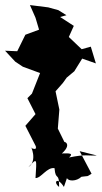

<svg xmlns="http://www.w3.org/2000/svg" viewBox="-42 -692 402 757"><path d="M222 10C227 23 259 24 279 5C312 0 296 7 319 -7L272 -96L340 -79C305 -77 297 -85 230 -71C256 -93 212 -86 202 -87C250 -130 198 -139 214 -128L186 -185L192 -260L177 -332L206 -365L221 -386L251 -411L282 -461L336 -442L316 -508L280 -498L219 -556L214 -512L249 -590L195 -625L220 -632L188 -652L148 -663L76 -672L98 -622L112 -575L58 -555L26 -490L-22 -492L18 -449L48 -429L116 -404L84 -323L66 -305L98 -242L58 -196L103 -108C84 -139 120 -91 80 -109C78 -122 108 -58 70 -33C105 -70 103 -70 98 10C120 11 143 -34 173 -29C177 24 192 -17 191 45C166 26 184 3 210 45Z"/></svg>

Font: Asimov Aggro
Style: Condensed
Weight: 500
Designer: Google
Version: Version 2.000980; 2014